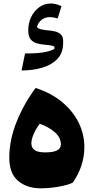

<svg xmlns="http://www.w3.org/2000/svg" viewBox="-20 -1047 525 1078"><path d="M208.5 10.3Q130.4 10.3 81.3 -31.7Q32.2 -73.7 32.2 -161.1Q32.2 -262.2 74 -365Q115.7 -467.8 180.2 -553.2Q269.5 -523.9 330.3 -472.7Q391.1 -421.4 422.4 -356.7Q453.6 -292 453.6 -221.2Q453.6 -115.7 388.7 -21.5Q368.7 -11.7 337.4 -4.4Q306.2 2.9 272 6.6Q237.8 10.3 208.5 10.3ZM202.6 -352.1Q182.6 -324.7 169.4 -295.2Q156.2 -265.6 156.2 -242.2Q156.2 -217.8 173.8 -204.6Q191.4 -191.4 234.4 -191.4Q321.8 -191.4 321.8 -235.4Q321.8 -275.4 287.6 -304.9Q253.4 -334.5 202.6 -352.1ZM304.2 -943.8Q290 -947.3 279.5 -949Q269 -950.7 258.3 -950.7Q233.4 -950.7 214.4 -936.3Q195.3 -921.9 187.5 -896Q192.9 -886.7 207.8 -883.1Q222.7 -879.4 244.6 -877Q266.1 -875.5 286.6 -871.1Q307.1 -866.7 320.8 -854.5Q334.5 -842.3 334.5 -816.9V-804.2Q334 -749 301.3 -715.3Q268.6 -681.6 215.6 -666.5Q162.6 -651.4 101.1 -651.4L120.6 -746.6Q178.2 -746.6 217 -752Q255.9 -757.3 285.2 -772L285.6 -785.6Q275.4 -790.5 262 -792.7Q248.5 -794.9 231.9 -795.9Q209 -797.9 187.5 -803.5Q166 -809.1 152.3 -825.7Q138.7 -842.3 138.7 -877.9Q138.7 -917 154.8 -950.9Q170.9 -984.9 199.7 -1006.1Q228.5 -1027.3 265.6 -1027.3Q293 -1027.3 325.2 -1012.7Z"/></svg>

Font: Pinar-DS1-FD ExtraBold
Style: Regular
Weight: 800
Designer: Amin Abedi
Version: Version 2.000